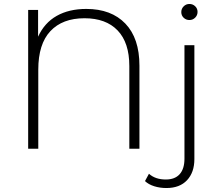

<svg xmlns="http://www.w3.org/2000/svg" viewBox="-20 -750 1105 968"><path d="M683 -419V0H632V-417Q632 -535 573 -596.5Q514 -658 406 -658Q295 -658 234 -593Q173 -528 173 -399V0H122V-700H172V-565Q204 -635 266 -670Q328 -705 415 -705Q541 -705 612 -631Q683 -557 683 -419ZM711 163 731 126Q763 155 816 155Q862 155 886 128Q910 101 910 50V-522H960V52Q960 119 923 158.5Q886 198 819 198Q786 198 757.5 189Q729 180 711 163ZM894 -689Q894 -706 906 -718Q918 -730 935 -730Q952 -730 964 -718.5Q976 -707 976 -690Q976 -673 964 -661Q952 -649 935 -649Q918 -649 906 -660.5Q894 -672 894 -689Z"/></svg>

Font: Montserrat Alternates Light
Style: Regular
Weight: 300
Designer: Julieta Ulanovsky
Foundry: Julieta Ulanovsky
Version: Version 7.200